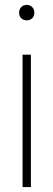

<svg xmlns="http://www.w3.org/2000/svg" viewBox="-20 -763 218 783"><path d="M72 0V-540H106V0ZM89 -680Q75.5 -680 66.8 -688.5Q58 -697 58 -711Q58 -725.5 66.8 -734.2Q75.5 -743 89 -743Q102.5 -743 111.2 -734.2Q120 -725.5 120 -711Q120 -697 111.2 -688.5Q102.5 -680 89 -680Z"/></svg>

Font: Encode Sans Condensed Condensed Thin
Style: Regular
Weight: 100
Width: 3
Designer: Multiple Designers
Foundry: Impallari Type
Version: Version 3.000; ttfautohint (v1.8.3) -l 8 -r 50 -G 200 -x 14 